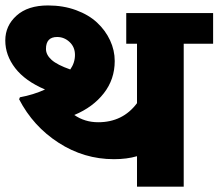

<svg xmlns="http://www.w3.org/2000/svg" viewBox="-27 -703 823 723"><path d="M188.1 -563.7Q146.1 -563.7 146.1 -518.7Q146.1 -496.5 167.3 -477.5Q188.6 -458.5 237.6 -441.4Q255.3 -466.6 255.3 -496.2Q255.3 -525.8 235.1 -544.7Q214.9 -563.7 188.1 -563.7ZM488.9 0V-114.8Q451 -103.6 401.9 -103.6Q289.2 -103.6 193.4 -165.6Q97.6 -227.5 45 -329.1L48 -336.7Q98.1 -345.8 142.6 -366Q67.7 -397.9 30.3 -446.4Q-7.1 -494.9 -7.1 -550.6Q-7.1 -606.2 35.4 -644.3Q77.9 -682.5 153.7 -682.5Q211.3 -682.5 259.4 -664.8Q307.4 -647.1 338.7 -617.8Q370.1 -588.5 387.5 -551.1Q405 -513.7 405 -473.2Q405 -404.4 364 -351.9Q323.1 -299.3 252.8 -270Q292.2 -242.7 342.8 -242.7Q435.3 -242.7 488.9 -314.5V-538.4H448.4V-653.7H775.5V-538.4H664.8V0Z"/></svg>

Font: Khula ExtraBold
Style: Regular
Weight: 800
Designer: Erin McLaughlin, Steve Matteson
Version: Version 1.002;PS 1.0;hotconv 1.0.72;makeotf.lib2.5.5900; ttf